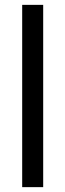

<svg xmlns="http://www.w3.org/2000/svg" viewBox="-20 -770 269 790"><path d="M157.7 0V-750H71.3V0Z"/></svg>

Font: Roboto Condensed
Style: Regular
Weight: 400
Designer: Google
Version: Version 2.134; 2016